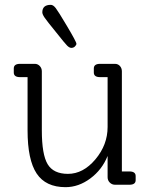

<svg xmlns="http://www.w3.org/2000/svg" viewBox="-20 -764 622 794"><path d="M275 -566Q267 -566 257.5 -575.5Q248 -585 214 -628Q174 -677 164.5 -691Q155 -705 155 -713Q155 -744 190 -744Q200 -744 210.5 -730.5Q221 -717 256 -658Q296 -591 296 -583Q296 -578 290 -572Q284 -566 275 -566ZM515 -55Q541 -55 541 -36V-19Q541 0 515 0H456Q443 0 434 -9Q425 -18 425 -31V-119Q402 -62 353.5 -26Q305 10 251 10Q169 10 131.5 -46.5Q94 -103 94 -225V-445H63Q37 -445 37 -464V-481Q37 -500 63 -500H124Q136 -500 144.5 -491Q153 -482 153 -469V-225Q153 -125 177 -85Q201 -45 261 -45Q324 -45 374.5 -105Q425 -165 425 -239V-445H394Q368 -445 368 -464V-481Q368 -500 394 -500H455Q468 -500 476 -491Q484 -482 484 -469V-55Z"/></svg>

Font: Solway Light
Style: Regular
Weight: 300
Designer: Mariya V. Pigoulevskaya
Foundry: The Northern Block Ltd.
Version: Version 1.000;hotconv 1.0.109;makeotfexe 2.5.65596